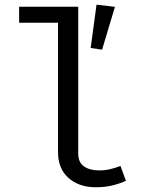

<svg xmlns="http://www.w3.org/2000/svg" viewBox="-20 -786 655 818"><path d="M313.3 -757.4V-133.3Q313.3 -93.3 338.2 -76.7Q363.1 -60 402.6 -60Q426.7 -60 449 -65.1Q471.3 -70.3 493.3 -79L516.4 -15.9Q494.4 -5.1 461.8 3.3Q429.2 11.8 388.2 11.8Q316.4 11.8 271.8 -27.9Q227.2 -67.7 227.2 -137.9V-689.2H61.5V-757.4ZM391.3 -766.2 469.7 -756.9 414.9 -574.4 366.2 -581.5Z"/></svg>

Font: FiraCode Nerd Font
Style: Regular
Weight: 400
Designer: Carrois Corporate, Edenspiekermann AG, Nikita Prokopov
Foundry: Carrois Corporate, Edenspiekermann AG, Nikita Prokopov
Version: Version 6.002;Nerd Fonts 2.1.0